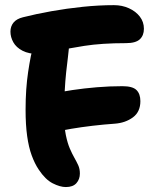

<svg xmlns="http://www.w3.org/2000/svg" viewBox="-20 -729 627 761"><path d="M241 12.4Q218 12.4 188.9 -2.4Q159.8 -17.2 133.6 -56.6Q117.6 -80.4 105.7 -112.9Q93.8 -145.4 87.6 -189.8Q81.4 -234.2 81.4 -294Q81.4 -337.4 84 -374.1Q86.6 -410.8 91.5 -443.8Q96.4 -476.8 102.4 -507.2Q112.4 -554.6 136 -578.1Q159.6 -601.6 196 -601.6Q229.2 -601.6 241.6 -582.5Q254 -563.4 253.4 -540.8Q252.2 -524.4 249 -500.2Q245.8 -476 242.3 -443.2Q238.8 -410.4 236.4 -367.3Q234 -324.2 234.2 -270Q234.6 -224.4 241.1 -193Q247.6 -161.6 256.7 -140.5Q265.8 -119.4 274.8 -103.6Q283.8 -87.8 290.2 -73.7Q296.6 -59.6 296.6 -41.2Q296.6 -18.6 282.9 -3.1Q269.2 12.4 241 12.4ZM197.8 -205.4Q166.8 -197.8 147 -205.4Q127.2 -213 118.2 -229.4Q109.2 -245.8 109.2 -265.2Q109.2 -285.4 119.7 -304.6Q130.2 -323.8 146.9 -338Q163.6 -352.2 183 -356.8Q221 -365.2 267.2 -372.1Q313.4 -379 364 -383.2Q414.6 -387.4 465.2 -387.4Q505.6 -387.4 521 -372.1Q536.4 -356.8 536.4 -328.2Q536.4 -285.6 506.8 -263.8Q477.2 -242 435.4 -238.8Q392 -235.8 347 -230.5Q302 -225.2 262.9 -218.6Q223.8 -212 197.8 -205.4ZM134.4 -514.8Q94.4 -514.8 69.3 -527.9Q44.2 -541 32.8 -561.5Q21.4 -582 21.4 -603.6Q21.4 -624.4 33.4 -639.3Q45.4 -654.2 71 -660.6Q123.2 -673.8 183.8 -684.6Q244.4 -695.4 308.2 -702Q372 -708.6 431.8 -708.6Q463.8 -708.6 490.9 -696.4Q518 -684.2 534.2 -663.2Q550.4 -642.2 550.4 -615Q550.4 -588.4 534.1 -573.2Q517.8 -558 479.2 -558Q383.6 -558 314.2 -547.2Q244.8 -536.4 200.2 -525.6Q155.6 -514.8 134.4 -514.8Z"/></svg>

Font: Shantell Sans Light
Style: Regular
Weight: 300
Designer: Stephen Nixon, Anya Danilova, Shantell Martin
Foundry: Arrow Type
Version: Version 1.011;[c5ecc13dd]